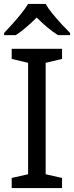

<svg xmlns="http://www.w3.org/2000/svg" viewBox="-20 -964 379 984"><path d="M298 0H40V-52L124 -71V-642L40 -662V-714H298V-662L214 -642V-71L298 -52ZM214 -944Q226 -922 248.5 -894.5Q271 -867 295.5 -840.5Q320 -814 339 -795V-784H277Q251 -800 223 -823.5Q195 -847 168 -874Q141 -847 114 -824Q87 -801 61 -784H1V-795Q20 -815 43.5 -841Q67 -867 89 -894.5Q111 -922 124 -944Z"/></svg>

Font: RS Noto Sans
Style: Regular
Weight: 400
Designer: Monotype Design Team
Foundry: Monotype Imaging Inc.
Version: Version 3.10